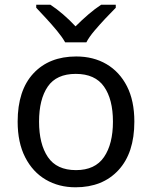

<svg xmlns="http://www.w3.org/2000/svg" viewBox="-20 -786 645 816"><path d="M551 -269Q551 -136 483.5 -63Q416 10 301 10Q230 10 174.5 -22.5Q119 -55 87 -117.5Q55 -180 55 -269Q55 -402 122 -474Q189 -546 304 -546Q377 -546 432.5 -513.5Q488 -481 519.5 -419.5Q551 -358 551 -269ZM146 -269Q146 -174 183.5 -118.5Q221 -63 303 -63Q384 -63 422 -118.5Q460 -174 460 -269Q460 -364 422 -418Q384 -472 302 -472Q220 -472 183 -418Q146 -364 146 -269ZM257 -606Q244 -629 222 -655.5Q200 -682 176 -708Q152 -734 134 -753V-766H194Q220 -749 248 -725Q276 -701 301 -674Q328 -701 356 -725Q384 -749 410 -766H472V-753Q453 -734 428.5 -708Q404 -682 381.5 -655.5Q359 -629 347 -606Z"/></svg>

Font: Noto Sans IKEA
Style: Regular
Weight: 400
Designer: Monotype Design Team
Foundry: Monotype Imaging Inc.
Version: Version 2.001